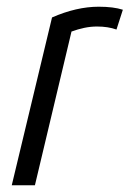

<svg xmlns="http://www.w3.org/2000/svg" viewBox="-20 -552 386 572"><path d="M15 0 135 -500Q208 -532 274 -532Q318 -532 346 -523L327 -464Q302 -473 269 -473Q250 -473 231 -469Q212 -465 193 -458L84 0Z"/></svg>

Font: Ubuntu Sans Condensed
Style: Italic
Weight: 400
Width: 3
Italic angle: -13.5°
Designer: Dalton Maag Ltd
Foundry: Dalton Maag Ltd
Version: Version 1.006; ttfautohint (v1.8.4.7-5d5b)